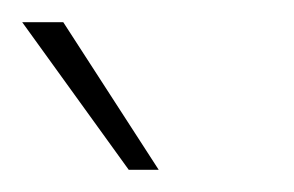

<svg xmlns="http://www.w3.org/2000/svg" viewBox="-27 -634 265 173"><path d="M-7 -614H30L116 -481H89Z"/></svg>

Font: Josefin Sans Thin ExtraLight
Style: Regular
Weight: 250
Version: Version 2.001